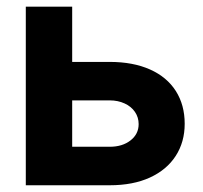

<svg xmlns="http://www.w3.org/2000/svg" viewBox="-20 -550 604 570"><path d="M528.3 -182.6Q528.3 -128.4 501.7 -87.2Q475.1 -45.9 425 -22.9Q375 0 305.7 0H56.6V-530.3H194.3V-366.2H305.7Q375 -366.2 425.3 -343.8Q475.6 -321.3 502 -279.8Q528.3 -238.3 528.3 -182.6ZM305.7 -114.3Q343.3 -114.3 367.4 -133.1Q391.6 -151.9 391.6 -181.6Q391.6 -201.7 380.6 -217.8Q369.6 -233.9 349.9 -242.9Q330.1 -252 305.7 -252H194.3V-114.3Z"/></svg>

Font: Pretendard
Style: Bold
Weight: 700
Designer: Base glyphs from Inter by Rasmus Andersson; Hangeul glyphs from Noto Sans CJK(Source Han Sans) by Jang Soo-young and Kan
Foundry: Kil Hyung-jin
Version: Version 1.309